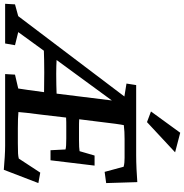

<svg xmlns="http://www.w3.org/2000/svg" viewBox="-38 -963 969 1011"><g transform="rotate(90 446.5 -457.5)"><path d="M835 7 905 -175 850 -185 776 -72C760 -68 746 -67 695 -67H616C575 -67 557 -68 531 -70C532 -86 536 -125 546 -201L560 -321C575 -322 590 -322 606 -322H670C698 -322 718 -321 728 -318L732 -239H785L813 -471H760L737 -392C727 -390 706 -389 678 -389H614C598 -389 583 -389 569 -390L581 -486C590 -565 597 -613 600 -625C623 -628 647 -629 673 -629H772C790 -629 804 -628 819 -624L846 -524L905 -532L900 -696C862 -693 803 -690 759 -690H389L381 -639L449 -628L26 -69L-36 -52L-39 0H170L179 -52L110 -69L208 -204C238 -205 274 -206 322 -206C370 -206 399 -205 426 -205V-203C417 -134 411 -95 407 -69L334 -52L331 0H708C744 0 788 3 835 7ZM257 -271 470 -562 434 -271C406 -270 373 -269 330 -269C298 -269 276 -270 257 -271ZM528 -768 584 -747 743 -895 640 -922Z"/></g></svg>

Font: TPK Tissa Web SemiBold
Style: Italic
Weight: 600
Italic angle: -7°
Designer: Jacques Le Bailly, Suppakit Chalermlarp | Katatrad Co.,Ltd.
Foundry: Jacques Le Bailly, Cadson Demak Co.,Ltd.
Version: Version 5.000;Glyphs 3.1.2 (3151)